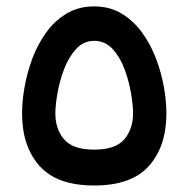

<svg xmlns="http://www.w3.org/2000/svg" viewBox="-20 -571 580 591"><path d="M270 0Q155.3 0 101.6 -60.3Q47.9 -120.6 47.9 -222.2Q47.9 -259.3 55.7 -303.5Q63.5 -347.7 79.8 -391.4Q96.2 -435.1 122.3 -471.2Q148.4 -507.3 185.1 -529.3Q221.7 -551.3 270 -551.3Q317.9 -551.3 354.2 -529.3Q390.6 -507.3 417 -471.2Q443.4 -435.1 460 -391.4Q476.6 -347.7 484.4 -303.5Q492.2 -259.3 492.2 -222.2Q492.2 -120.6 438.5 -60.3Q384.8 0 270 0ZM270 -445.3Q236.8 -445.3 213.9 -419.9Q190.9 -394.5 177 -357.4Q163.1 -320.3 156.7 -283.2Q150.4 -246.1 150.4 -222.2Q150.4 -173.3 177.5 -141.8Q204.6 -110.4 270 -110.4Q335.4 -110.4 362.5 -142.1Q389.6 -173.8 389.6 -222.2Q389.6 -245.6 383.5 -282.7Q377.4 -319.8 363.8 -357.2Q350.1 -394.5 326.9 -419.9Q303.7 -445.3 270 -445.3Z"/></svg>

Font: Vazirmatn RD Medium
Style: Regular
Weight: 500
Designer: Saber Rastikerdar
Foundry: Saber Rastikerdar
Version: Version 33.003